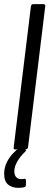

<svg xmlns="http://www.w3.org/2000/svg" viewBox="-27 -720 238 925"><path d="M39 -10 122 -690Q124 -700 133 -700H183Q187 -700 189.5 -697Q192 -694 191 -690L108 -10Q107 -6 104 -3Q101 0 97 0H47Q37 0 39 -10ZM90 182Q77 185 61 185Q32 185 12.5 169.5Q-7 154 -7 117Q-7 89 6.5 60.5Q20 32 48 7Q52 4 52 3Q56 0 63 0H90Q98 0 98 5Q98 7 93 12Q70 34 56 58.5Q42 83 42 106Q43 143 77 143Q83 143 87 142L91 141Q98 141 98 149V170Q98 179 90 182Z"/></svg>

Font: Barlow Condensed
Style: Italic
Weight: 400
Width: 3
Italic angle: -7°
Designer: Jeremy Tribby
Foundry: Tribby Type
Version: Version 1.408